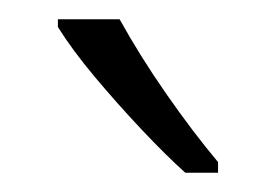

<svg xmlns="http://www.w3.org/2000/svg" viewBox="-20 -785 286 199"><path d="M104 -765Q125 -727 152.5 -687.5Q180 -648 206 -617V-606H172Q152 -624 127 -650.5Q102 -677 78.5 -705Q55 -733 40 -757V-765Z"/></svg>

Font: Noto Sans Myanmar ExtraCondensed Light
Style: Regular
Weight: 300
Width: 2
Designer: Monotype Design Team
Foundry: Monotype Imaging Inc.
Version: Version 2.107; ttfautohint (v1.8.4.7-5d5b)